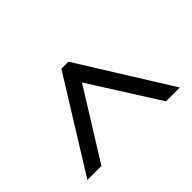

<svg xmlns="http://www.w3.org/2000/svg" viewBox="-139 -731 746 746"><g transform="rotate(45 233.5 -358.0)"><path d="M441 -104 64 -338V-377L441 -612V-536L158 -357L441 -181Z"/></g></svg>

Font: Noto Serif Condensed
Style: Bold Italic
Weight: 700
Width: 3
Italic angle: -12°
Designer: Monotype Design Team
Foundry: Monotype Imaging Inc.
Version: Version 2.014